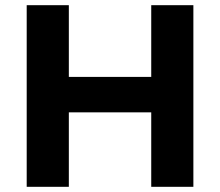

<svg xmlns="http://www.w3.org/2000/svg" viewBox="-20 -720 848 740"><path d="M562.9 0V-700H725.3V0ZM82.9 0V-700H245.3V0ZM233 -287V-423.6H574.7V-287Z"/></svg>

Font: Montserrat Thin
Style: Regular
Weight: 100
Designer: Julieta Ulanovsky
Foundry: Julieta Ulanovsky
Version: Version 9.000